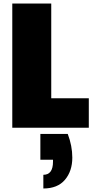

<svg xmlns="http://www.w3.org/2000/svg" viewBox="-20 -728 551 1094"><path d="M272 -168H486V0H50V-708H272ZM392 170Q392 247 350 296.5Q308 346 227 346V268Q282 268 282 193V182H210V35H366Q392 103 392 170Z"/></svg>

Font: Poppins Black A&M
Style: Regular
Weight: 900
Designer: Ninad Kale (Devanagari), Jonny Pinhorn (Latin)
Foundry: Indian Type Foundry
Version: 4.004